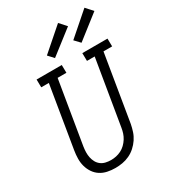

<svg xmlns="http://www.w3.org/2000/svg" viewBox="-232 -1100 1100 1229"><g transform="rotate(-30 318.5 -486.0)"><path d="M252 8Q222 8 193.5 2Q165 -4 142 -19Q119 -34 103.5 -57Q88 -80 80.5 -107Q73 -134 73.5 -163.5Q74 -193 79 -223L154 -677H98L97 -735H283L284 -677H219L142 -213Q139 -193 138.5 -173Q138 -153 142 -134Q146 -115 155 -98.5Q164 -82 179 -70.5Q194 -59 213.5 -54.5Q233 -50 253 -50Q272 -50 291 -54Q310 -58 328 -67Q346 -76 361 -90.5Q376 -105 387 -122.5Q398 -140 404 -158.5Q410 -177 413 -196L493 -677H436L435 -735H621L622 -677H558L477 -187Q472 -161 463.5 -135Q455 -109 439.5 -86Q424 -63 403 -44Q382 -25 356.5 -13Q331 -1 304.5 3.5Q278 8 252 8ZM464 -795 426 -835 592 -980 637 -930ZM268 -795 231 -835 397 -980 442 -930Z"/></g></svg>

Font: Iosevka Etoile Light
Style: Italic
Weight: 300
Italic angle: -9°
Designer: Belleve Invis
Foundry: Belleve Invis
Version: Version 22.1.2; ttfautohint (v1.8.4)